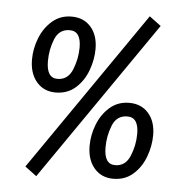

<svg xmlns="http://www.w3.org/2000/svg" viewBox="-53 -760 790 840"><g transform="rotate(5 342.5 -340.0)"><path d="M571 -710 86 -8 137 30 622 -672ZM74 -477Q74 -524 92 -570.5Q110 -617 145.5 -648Q181 -679 231 -679Q284 -679 315.5 -643Q347 -607 347 -547Q347 -500 329.5 -452.5Q312 -405 276.5 -373.5Q241 -342 189 -342Q137 -342 105.5 -379Q74 -416 74 -477ZM277 -547Q277 -619 228 -619Q181 -619 162.5 -573Q144 -527 144 -476Q144 -402 192 -402Q238 -402 257.5 -449.5Q277 -497 277 -547ZM358 -123Q358 -170 376 -216.5Q394 -263 429.5 -294Q465 -325 515 -325Q568 -325 599.5 -289Q631 -253 631 -193Q631 -146 613.5 -98.5Q596 -51 560.5 -19.5Q525 12 473 12Q421 12 389.5 -25Q358 -62 358 -123ZM561 -193Q561 -265 512 -265Q465 -265 446.5 -219Q428 -173 428 -122Q428 -48 476 -48Q522 -48 541.5 -95.5Q561 -143 561 -193Z"/></g></svg>

Font: Fira Sans Extra Condensed
Style: Italic
Weight: 400
Width: 3
Italic angle: -8°
Designer: Carrois Corporate & Edenspiekermann AG
Foundry: Carrois Corporate GbR & Edenspiekermann AG
Version: Version 4.203